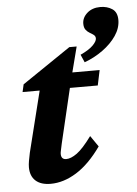

<svg xmlns="http://www.w3.org/2000/svg" viewBox="-51 -717 547 765"><g transform="rotate(-5 223.0 -334.5)"><path d="M324.2 -124Q276.4 -56.6 224.6 -24.4Q172.9 7.8 121.1 7.8Q82 7.8 61 -11.2Q40 -30.3 40 -65.4Q40 -76.2 42.5 -90.8Q44.9 -105.5 48.8 -123L109.4 -366.2H41L47.9 -396.5L242.2 -528.3H271.5L236.3 -391.6L178.7 -148.4Q174.8 -129.9 172.9 -121.1Q170.9 -112.3 170.9 -107.4Q170.9 -85 191.4 -85Q210 -85 234.4 -102.5Q258.8 -120.1 293.9 -168ZM184.6 -366.2 197.3 -426.8H354.5L341.8 -366.2ZM297.9 -462.9 284.2 -494.1Q318.4 -509.8 334.5 -525.9Q350.6 -542 350.6 -553.7Q350.6 -562.5 343.8 -567.9Q336.9 -573.2 328.1 -578.1Q319.3 -583 312.5 -591.8Q305.7 -600.6 305.7 -616.2Q305.7 -640.6 326.2 -658.7Q346.7 -676.8 378.9 -676.8Q406.2 -676.8 426.3 -663.6Q446.3 -650.4 446.3 -619.1Q446.3 -586.9 425.8 -556.6Q405.3 -526.4 371.6 -502Q337.9 -477.5 297.9 -462.9Z"/></g></svg>

Font: Crimson Pro ExtraLight
Style: Bold Italic
Weight: 700
Italic angle: -12°
Version: Version 1.002